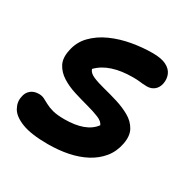

<svg xmlns="http://www.w3.org/2000/svg" viewBox="-124 -635 764 766"><g transform="rotate(30 258.0 -252.0)"><path d="M188 10Q111 10 68.5 -6.5Q26 -23 11.5 -49Q-3 -75 3 -101Q6 -121 20.5 -133.5Q35 -146 58 -146Q72 -146 83 -140.5Q94 -135 107.5 -127.5Q121 -120 141.5 -114.5Q162 -109 196 -109Q244 -109 278.5 -121.5Q313 -134 332 -160Q326 -175 302.5 -184.5Q279 -194 247 -202.5Q215 -211 181.5 -221.5Q148 -232 121 -249Q94 -266 80.5 -291.5Q67 -317 75 -355Q83 -398 112.5 -428.5Q142 -459 184.5 -478Q227 -497 275.5 -505.5Q324 -514 370 -514Q410 -514 432.5 -502.5Q455 -491 463 -472Q471 -453 467 -431Q463 -410 449 -398.5Q435 -387 415 -387Q403 -387 394.5 -388Q386 -389 376 -390Q366 -391 349 -391Q297 -391 257 -378Q217 -365 191 -338Q196 -322 218 -312.5Q240 -303 272 -295Q304 -287 338 -276.5Q372 -266 400 -250Q428 -234 442.5 -208Q457 -182 449 -142Q441 -102 417.5 -73.5Q394 -45 359.5 -26.5Q325 -8 281.5 1Q238 10 188 10Z"/></g></svg>

Font: Shantell Sans SemiBold
Style: Italic
Weight: 600
Italic angle: -11°
Designer: Stephen Nixon, Anya Danilova, Shantell Martin
Foundry: Arrow Type
Version: Version 1.011;[c5ecc13dd]